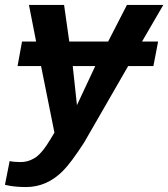

<svg xmlns="http://www.w3.org/2000/svg" viewBox="-62 -548 680 776"><path d="M598 -528 512 -380H577L558 -281H456L278 28Q225 110 193 142Q128 208 43 208Q-5 208 -42 199L-23 103Q-6 107 20 107Q46 107 66 97Q87 88 105 67Q121 51 158 -12L104 -281H9L27 -380H84L55 -528H197L218 -380H375L451 -528ZM249 -123 323 -281H232Z"/></svg>

Font: Libra Sans
Style: Bold Italic
Weight: 700
Italic angle: -12°
Foundry: Context Ltd
Version: Version 1.002